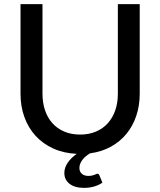

<svg xmlns="http://www.w3.org/2000/svg" viewBox="-20 -738 778 931"><path d="M657.5 -718V-283.5Q657.5 -226.5 641 -177Q624.5 -127.5 593.5 -89.5Q562.5 -51.5 517.8 -26.8Q473 -2 416.5 5.5Q407 11 397.8 18.5Q388.5 26 381.2 35Q374 44 369.5 54.5Q365 65 365 76.5Q365 94 376.8 104.5Q388.5 115 408 115Q419 115 426.2 113.2Q433.5 111.5 438.2 109.8Q443 108 446 106.2Q449 104.5 451.5 104.5Q459 104.5 461.5 111L476.5 147.5Q461 159 437.5 166Q414 173 388 173Q342.5 173 317.2 153.2Q292 133.5 292 100.5Q292 74.5 308.5 50.8Q325 27 352 8Q288.5 5 238 -18Q187.5 -41 152.2 -79.8Q117 -118.5 98.2 -170.5Q79.5 -222.5 79.5 -283.5V-718H186V-284Q186 -240 198.2 -203.5Q210.5 -167 234 -140.8Q257.5 -114.5 291.5 -100Q325.5 -85.5 368.5 -85.5Q411.5 -85.5 445.5 -100Q479.5 -114.5 503 -140.8Q526.5 -167 539 -203.2Q551.5 -239.5 551.5 -283.5V-718Z"/></svg>

Font: LatoLatin Medium
Style: Regular
Weight: 500
Designer: Lukasz Dziedzic with Adam Twardoch and Botio Nikoltchev
Foundry: tyPoland Lukasz Dziedzic
Version: Version 2.015; 2015-08-06; http://www.latofonts.com/